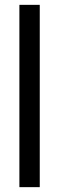

<svg xmlns="http://www.w3.org/2000/svg" viewBox="-20 -621 244 792"><path d="M60 151V-601H144V151Z"/></svg>

Font: Darker Grotesque Light SemiBold
Style: Regular
Weight: 600
Version: Version 1.000;gftools[0.9.28]